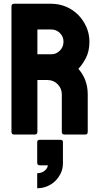

<svg xmlns="http://www.w3.org/2000/svg" viewBox="-20 -716 522 1022"><path d="M179 -427H253Q279 -427 298.5 -446.5Q318 -466 318 -494Q318 -521 299 -540Q280 -559 253 -559H179ZM55 0Q41 0 41 -14V-682Q41 -696 55 -696H253Q294 -696 331 -680.5Q368 -665 395.5 -637.5Q423 -610 439.5 -573Q456 -536 456 -494Q456 -442 436 -405Q416 -368 397 -350Q447 -293 447 -214V-14Q447 0 434 0H323Q309 0 309 -14V-214Q309 -245 287 -267.5Q265 -290 233 -290H179V-14Q179 0 165 0ZM178 206Q200 206 216 194Q232 182 235 164H192Q178 164 178 150V41Q178 28 192 28H301Q315 28 315 41V154Q315 182 303.5 206Q292 230 273.5 248Q255 266 230 276Q205 286 178 286Z"/></svg>

Font: AL Dynamic
Style: Bold
Weight: 700
Version: Version 1.000; ttfautohint (v1.8.2) -l 8 -r 50 -G 200 -x 14 